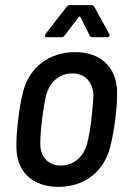

<svg xmlns="http://www.w3.org/2000/svg" viewBox="-20 -720 499 748"><path d="M163 -575H220C225 -575 229 -578 232 -582L287 -654C288 -656 292 -656 293 -654L329 -582C331 -578 334 -575 339 -575H397C405 -575 409 -581 406 -587L347 -694C345 -699 341 -700 336 -700H253C248 -700 244 -699 240 -694L157 -587C153 -581 155 -575 163 -575ZM208 8C308 8 383 -50 408 -143C417 -175 424 -216 429 -255C434 -293 437 -335 436 -367C433 -457 373 -517 273 -517C171 -517 95 -457 71 -366C63 -336 55 -294 51 -255C46 -217 43 -174 44 -143C46 -50 107 8 208 8ZM218 -75C168 -75 137 -108 137 -159C137 -185 139 -218 144 -255C148 -290 154 -324 160 -350C174 -401 212 -434 262 -434C310 -434 342 -401 344 -350C343 -324 340 -291 336 -255C332 -220 326 -186 319 -159C305 -108 266 -75 218 -75Z"/></svg>

Font: Barlow Semi Condensed Medium
Style: Italic
Weight: 500
Width: 4
Italic angle: -7°
Designer: Jeremy Tribby
Foundry: Tribby Type
Version: Version 1.422;hotconv 1.0.109;makeotfexe 2.5.65596